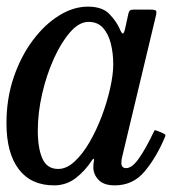

<svg xmlns="http://www.w3.org/2000/svg" viewBox="-22 -549 554 579"><path d="M474.5 -133.5Q449 -73.5 414 -31.8Q379 10 324 10Q290.5 10 274.8 -7Q259 -24 259.5 -45.5Q259.5 -52.5 260 -56.5Q260.5 -60.5 261.5 -65Q262 -70 260 -70Q258 -70 255 -65Q234 -33 205.8 -11.5Q177.5 10 141 10Q71.5 10 34.5 -38.8Q-2.5 -87.5 -2.5 -177.5Q-2.5 -251.5 19.2 -315.5Q41 -379.5 77 -427.5Q113 -475.5 156.2 -502.2Q199.5 -529 243 -529Q286.5 -529 307.8 -506.8Q329 -484.5 338.5 -463Q344.5 -448.5 348 -447.8Q351.5 -447 355 -461.5L365 -507Q366.5 -514 369.5 -517Q372.5 -520 380.5 -520H431Q446 -520 448.5 -516.5Q451 -513 448 -501L346.5 -76.5Q344 -67.5 344 -57.5Q344 -42 358.5 -42Q377 -42 398.2 -73.2Q419.5 -104.5 439.5 -147Q442.5 -153.5 443.8 -155.5Q445 -157.5 452 -154.5L469 -147.5Q475.5 -144.5 476.5 -142Q477.5 -139.5 474.5 -133.5ZM319.5 -355Q319.5 -388.5 312.2 -417.5Q305 -446.5 288.8 -464.8Q272.5 -483 245 -483Q217 -483 190 -452.5Q163 -422 140.8 -373Q118.5 -324 105.2 -266.5Q92 -209 92 -155Q92 -101.5 106 -70.5Q120 -39.5 153.5 -39.5Q178.5 -39.5 202.8 -61.8Q227 -84 248 -120.2Q269 -156.5 285 -199Q301 -241.5 310.2 -282.8Q319.5 -324 319.5 -355Z"/></svg>

Font: Besley* Narrow
Style: Italic
Weight: 400
Width: 4
Italic angle: -13°
Designer: Owen Earl
Foundry: indestructible type*
Version: Version 3.000; ttfautohint (v1.8.3)